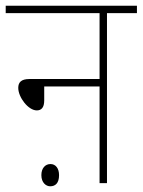

<svg xmlns="http://www.w3.org/2000/svg" viewBox="-20 -642 500 673"><path d="M0 -622V-596H329V-365H83C54 -365 44 -353 44 -334C44 -301 79 -255 109 -255C125 -255 135 -265 135 -290V-339H329V0H355V-596H460V-622ZM125 -28C125 -2 141 11 156 11C174 11 187 0 187 -28C187 -52 175 -67 157 -67C139 -67 125 -53 125 -28Z"/></svg>

Font: Noto Sans Devanagari SemiCondensed Thin
Style: Regular
Weight: 100
Width: 4
Designer: Jelle Bosma - Monotype Design Team
Foundry: Monotype Imaging Inc.
Version: Version 2.004